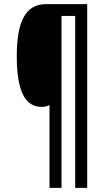

<svg xmlns="http://www.w3.org/2000/svg" viewBox="-20 -780 524 927"><path d="M401 127V-760H202C103 -760 61 -675 61 -509C61 -344 99 -264 181 -264C196 -264 208 -267 219 -273V127H277V-703H343V127Z"/></svg>

Font: Noto Sans Sinhala ExtraCondensed
Style: Regular
Weight: 400
Width: 2
Designer: Jelle Bosma - Monotype Design Team
Foundry: Monotype Imaging Inc.
Version: Version 2.006